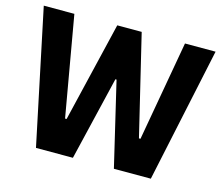

<svg xmlns="http://www.w3.org/2000/svg" viewBox="-99 -832 1122 964"><g transform="rotate(15 461.5 -350.0)"><path d="M162 0H354L458 -436H464L567 0H759L908 -700H749L657 -180H649L524 -700H397L273 -180H265L174 -700H15Z"/></g></svg>

Font: Fixel Text Bold
Style: Bold
Weight: 700
Width: 4
Designer: AlfaBravo + MacPaw
Foundry: Kyrylo Tkachov, Marchela Mozhyna, Serhii Makarenko, Maria Weinstein, Zakhar Kryvoshyya
Version: Version 1.211